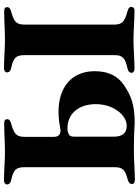

<svg xmlns="http://www.w3.org/2000/svg" viewBox="114 -809 700 968"><g transform="rotate(-90 464.0 -325.0)"><path d="M41 5C83 5 140 0 182 0C289 0 313 4 327 4C395 4 445 -6 486 -30C523 -51 589 -84 589 -198C589 -313 509 -380 384 -380C348 -380 316 -374 299 -371C295 -370 292 -370 289 -370C270 -370 258 -380 258 -403V-550C258 -591 271 -604 325 -619C339 -623 347 -627 347 -640C347 -649 340 -654 328 -654C284 -654 221 -650 182 -650C140 -650 83 -655 38 -655C28 -655 18 -649 18 -640C18 -629 25 -622 39 -619C92 -607 105 -595 105 -551V-96C105 -53 87 -43 42 -31C27 -27 20 -18 20 -10C20 -2 28 5 41 5ZM601 3C647 3 705 -2 747 -2C787 -2 851 3 895 3C906 3 913 -2 913 -12C913 -24 906 -28 892 -32C840 -46 824 -59 824 -98V-550C824 -591 836 -604 890 -619C904 -623 912 -627 912 -640C912 -649 905 -654 893 -654C849 -654 786 -650 747 -650C706 -650 648 -655 603 -655C593 -655 583 -649 583 -640C583 -629 590 -622 604 -619C657 -607 670 -595 670 -551V-97C670 -55 653 -43 602 -32C588 -29 581 -22 581 -11C581 -2 591 3 601 3ZM313 -36C273 -36 259 -64 259 -100V-302C259 -320 266 -328 278 -331C284 -334 294 -335 301 -335C382 -335 423 -269 423 -193C423 -103 368 -36 313 -36Z"/></g></svg>

Font: EB Garamond
Style: Bold
Weight: 700
Designer: Georg Duffner and Octavio Pardo
Foundry: Georg Duffner
Version: Version 1.000;PS 001.000;hotconv 1.0.88;makeotf.lib2.5.64775